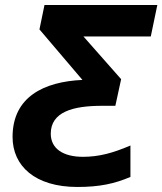

<svg xmlns="http://www.w3.org/2000/svg" viewBox="-20 -734 646 764"><path d="M288 10C376 10 436 -3 499 -30V-155C429 -125 374 -110 310 -110C232 -110 182 -142 182 -202C182 -289 271 -313 386 -313H439L462 -419L312 -589H580L606 -714H157L137 -617L308 -416C154 -409 30 -348 30 -189C30 -74 119 10 288 10Z"/></svg>

Font: Noto Sans
Style: Bold Italic
Weight: 700
Italic angle: -12°
Designer: Monotype Design Team
Foundry: Monotype Imaging Inc.
Version: Version 2.013